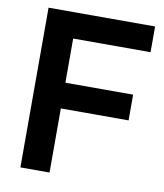

<svg xmlns="http://www.w3.org/2000/svg" viewBox="-83 -813 753 882"><g transform="rotate(10 293.0 -372.5)"><path d="M72 0H208V-299H524V-419H208V-625H569V-745H72Z"/></g></svg>

Font: Plus Jakarta Sans
Style: Bold
Weight: 700
Designer: Gumpita Rahayu
Foundry: Tokotype
Version: Version 2.004; ttfautohint (v1.8.3)